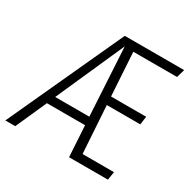

<svg xmlns="http://www.w3.org/2000/svg" viewBox="-185 -837 989 989"><g transform="rotate(30 309.5 -342.5)"><path d="M622 -636H362L378 -379H587L580 -330H381L399 -49H586L578 0H347L336 -184H109L27 0H-32L283 -685H636ZM130 -233H333L310 -638Z"/></g></svg>

Font: Fira Sans Extra Condensed Light
Style: Italic
Weight: 300
Width: 3
Italic angle: -8°
Designer: Carrois Corporate & Edenspiekermann AG
Foundry: Carrois Corporate GbR & Edenspiekermann AG
Version: Version 4.203